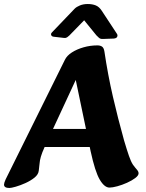

<svg xmlns="http://www.w3.org/2000/svg" viewBox="-35 -922 729 956"><path d="M12 14Q-15 14 -15 -2.9Q-15 -10.8 -7 -28.7L288 -624Q298 -645 323 -661Q348 -677 381.3 -686.5Q414.6 -696 450 -696Q464 -696 473 -690Q482 -684 485 -665Q502 -550 527 -441.5Q552 -333 583 -222Q597 -175 607 -146Q617 -117 627 -102Q638 -87 646.5 -77.5Q655 -68 655 -59Q655 -48 638.5 -35.5Q622 -23 597.5 -12Q573 -1 549 5.5Q525 12 510.1 12Q485 12 461.7 -27.5Q438.3 -67 416 -170L329 -587L377 -599L186.7 -189Q174 -161 168.5 -142Q163 -123 162 -107.5Q161 -92 158 -72Q156 -53 136.7 -37.5Q117.4 -22 91.9 -10.5Q66.4 1 43.7 7.5Q21 14 12 14ZM144 -190V-280H516V-190ZM224 -761Q217 -754 220 -747Q223 -740 233 -739L285 -733Q293 -732 299.5 -736.5Q306 -741 310 -745L384 -821L445 -746Q450 -741 457.5 -734Q465 -727 478 -728L531 -730Q545 -731 548.5 -739Q552 -747 547 -754L472 -868Q459 -888 442 -895Q425 -902 402 -902Q380 -902 363 -895Q346 -888 337 -879Z"/></svg>

Font: Alkatra
Style: Regular
Weight: 400
Designer: Suman Bhandary
Version: Version 1.100;gftools[0.9.22]